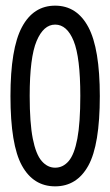

<svg xmlns="http://www.w3.org/2000/svg" viewBox="-20 -648 390 679"><path d="M175 11Q98 11 57.5 -62.5Q17 -136 17 -308Q17 -476 57.5 -552Q98 -628 175 -628Q252 -628 292.5 -552Q333 -476 333 -308Q333 -136 292.5 -62.5Q252 11 175 11ZM175 -55Q203 -55 223 -78.5Q243 -102 253.5 -157.5Q264 -213 264 -309Q264 -445 240.5 -503Q217 -561 175 -561Q134 -561 109.5 -503Q85 -445 85 -309Q85 -213 96 -157.5Q107 -102 127.5 -78.5Q148 -55 175 -55Z"/></svg>

Font: Inconsolata ExtraCondensed Medium
Style: Regular
Weight: 500
Width: 2
Monospace: yes
Designer: Raph Levien, Cyreal, Brenton Simpson
Foundry: Raph Levien, Cyreal, Google
Version: Version 3.001; ttfautohint (v1.8.2.53-6de2)